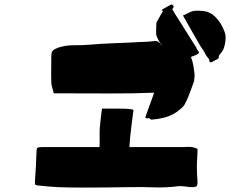

<svg xmlns="http://www.w3.org/2000/svg" viewBox="-20 -895 1040 868"><path d="M637 -362Q636 -363 648 -396Q660 -429 677 -476Q578 -472 478.5 -472.5Q379 -473 280 -473H223Q220 -487 216 -499Q212 -511 212 -523Q211 -552 211.5 -581Q212 -610 212 -639Q212 -659 218.5 -666Q225 -673 244 -680Q279 -691 315 -690.5Q351 -690 386 -693Q433 -697 481 -699Q529 -701 577 -703Q603 -705 627 -705.5Q651 -706 675 -709Q689 -711 696.5 -705.5Q704 -700 711 -689Q711 -689 712 -689Q704 -700 698 -710.5Q692 -721 688 -733Q686 -737 686 -738Q686 -751 686 -764Q686 -777 687 -790Q687 -794 689.5 -797.5Q692 -801 694 -805Q699 -815 705 -825Q711 -835 717 -845Q715 -847 710 -848Q712 -850 713.5 -851.5Q715 -853 717 -854Q725 -859 732.5 -863Q740 -867 747 -871Q751 -873 754.5 -874.5Q758 -876 762 -871Q769 -865 760 -856L759 -853Q764 -844 769.5 -835Q775 -826 781 -817Q802 -783 823.5 -749.5Q845 -716 866 -682Q868 -680 868.5 -677.5Q869 -675 870 -673Q872 -670 874 -667Q876 -664 880 -659Q880 -659 879 -656.5Q878 -654 876 -652Q872 -649 866 -646.5Q860 -644 855 -642Q852 -641 849 -640Q846 -639 843 -637Q851 -619 855 -594Q857 -579 859 -565Q861 -551 858 -535Q857 -533 857.5 -530Q858 -527 856 -524Q847 -500 838 -475Q829 -450 817 -427Q811 -415 800 -405.5Q789 -396 778 -388Q750 -370 721.5 -363Q693 -356 664 -354Q654 -361 651.5 -361Q649 -361 647 -360Q645 -359 637 -362ZM927 -618Q926 -628 920.5 -633.5Q915 -639 911 -646Q904 -661 894 -675Q884 -689 876 -704Q859 -733 842 -763.5Q825 -794 807 -825Q814 -828 820 -830.5Q826 -833 831 -836Q848 -846 865.5 -846.5Q883 -847 901 -845Q930 -842 954 -818Q968 -804 978 -787.5Q988 -771 995 -752Q1000 -739 1000 -726.5Q1000 -714 998 -702Q996 -689 991.5 -676.5Q987 -664 977 -653Q974 -650 971.5 -646Q969 -642 969 -637Q969 -630 962 -627Q956 -625 950 -621Q944 -617 937 -614Q934 -613 930.5 -613.5Q927 -614 927 -618ZM145 -207Q145 -224 149.5 -227Q154 -230 170 -230H430Q431 -252 430.5 -273.5Q430 -295 431 -316Q433 -338 435.5 -360Q438 -382 441 -404H510Q526 -404 544 -403.5Q562 -403 574 -401Q586 -399 583 -394Q579 -363 575 -332.5Q571 -302 568 -271Q567 -261 566.5 -251Q566 -241 565 -230H797Q815 -230 833.5 -231Q852 -232 873 -222Q873 -202 871.5 -181Q870 -160 870 -140Q870 -109 873 -74Q873 -58 869 -53.5Q865 -49 849 -49Q839 -49 828.5 -50.5Q818 -52 807 -53Q801 -53 795 -53.5Q789 -54 784 -53Q729 -46 675 -48Q621 -50 566 -49Q512 -48 458 -47.5Q404 -47 350 -47Q323 -47 295 -47.5Q267 -48 240 -49Q219 -50 198 -52Q177 -54 157 -56Q143 -57 140 -59.5Q137 -62 138 -77Q139 -92 140 -107.5Q141 -123 142 -138Q143 -155 143.5 -172.5Q144 -190 145 -207Z"/></svg>

Font: Palette Mosaic
Style: Regular
Weight: 400
Designer: Shibuyafont
Version: Version 1.001